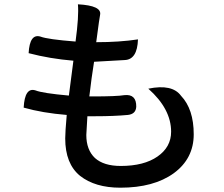

<svg xmlns="http://www.w3.org/2000/svg" viewBox="-20 -819 1040 892"><path d="M331 -626Q347 -744 342 -799Q454 -793 445 -750Q443 -744 427 -623Q535 -623 621 -636Q618 -542 559 -540L417 -532Q405 -458 395 -371Q395 -371 409 -371Q523 -371 558 -377Q614 -383 613 -323Q611 -289 574 -285Q509 -279 424 -279Q424 -279 386 -279L381 -192Q381 -123 421 -85Q462 -48 541 -48Q649 -48 712 -92Q775 -136 775 -207Q775 -313 669 -407Q780 -430 821 -374Q880 -312 880 -195Q880 -82 787 -14Q694 53 539 53Q422 53 352 -2Q283 -58 283 -176Q283 -206 290 -285Q178 -294 90 -319Q95 -415 145 -399Q177 -386 300 -375L321 -537Q212 -546 113 -572Q118 -664 168 -649Q202 -636 331 -626Z"/></svg>

Font: Swei Half Moon CJK SC
Style: Medium
Weight: 500
Version: Version 2.071